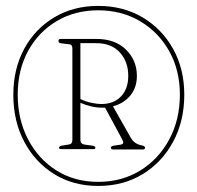

<svg xmlns="http://www.w3.org/2000/svg" viewBox="-20 -762 652 634"><path d="M304.5 -148Q222 -148 158.8 -187.2Q95.5 -226.5 59.8 -294.5Q24 -362.5 24 -449Q24 -534.5 60 -600.8Q96 -667 159.2 -704.8Q222.5 -742.5 304.5 -742.5Q386.5 -742.5 450.5 -704.8Q514.5 -667 551.5 -600.8Q588.5 -534.5 588.5 -449.5Q588.5 -362.5 552 -294.5Q515.5 -226.5 451.5 -187.2Q387.5 -148 304.5 -148ZM304.5 -161.5Q382.5 -161.5 443.5 -199.2Q504.5 -237 539.2 -302.2Q574 -367.5 574 -449.5Q574 -530 538.8 -593Q503.5 -656 442.5 -692Q381.5 -728 304.5 -728Q227 -728 167 -692.2Q107 -656.5 72.8 -593.8Q38.5 -531 38.5 -449.5Q38.5 -367.5 72.5 -302.2Q106.5 -237 166.2 -199.2Q226 -161.5 304.5 -161.5ZM432 -511.5Q432 -472.5 410 -446.2Q388 -420 353 -411L412 -307Q423.5 -286.5 448 -282Q459 -279.5 459 -274.5Q459 -268.5 452 -268.5H353.5Q346 -268.5 346 -274.5Q346 -279 355.5 -281L376.5 -284Q386 -285.5 386.8 -290Q387.5 -294.5 382 -304.5L327 -406.5Q321.5 -406.5 316 -406.5Q299 -406.5 280.8 -410.8Q262.5 -415 245.5 -422.5V-300Q245.5 -286.5 259.5 -284.5L285.5 -281Q295 -279 295 -274.5Q295 -269.5 288 -269.5H182Q175 -269.5 175 -274.5Q175 -279 184 -281L208 -285Q219 -286.5 219 -300V-601Q219 -614 210.5 -615.5L182 -619Q173 -620 173 -627Q173 -633.5 181 -633.5H297.5Q360.5 -633.5 396.2 -598Q432 -562.5 432 -511.5ZM245.5 -619.5V-435Q264 -426 283.2 -422.2Q302.5 -418.5 314 -418.5Q356 -418.5 379.8 -443.8Q403.5 -469 403.5 -511.5Q403.5 -558 375.8 -588.8Q348 -619.5 297.5 -619.5Z"/></svg>

Font: Fraunces 144pt Soft Thin
Style: Regular
Weight: 100
Version: Version 1.000;[0bf87f6ff]